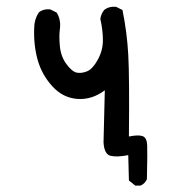

<svg xmlns="http://www.w3.org/2000/svg" viewBox="-20 -465 540 584"><path d="M391.6 99.6 372.1 84 370.1 6.8Q335 13.7 315.9 8.8Q296.9 3.9 294.9 -32.2L298.8 -190.4Q259.8 -161.1 215.8 -164.1Q171.9 -167 139.6 -202.1Q107.4 -237.3 94.7 -282.2Q82 -327.1 84 -379.9Q84 -405.3 97.7 -426.8Q111.3 -438.5 132.8 -436.5L152.3 -426.8Q166 -405.3 162.1 -376Q159.2 -356.4 162.1 -324.7Q165 -293 182.1 -270Q199.2 -247.1 213.4 -244.1Q227.5 -241.2 244.6 -248Q261.7 -254.9 277.3 -283.2Q293 -311.5 293 -342.3Q293 -373 285.2 -407.2Q287.1 -422.9 296.9 -434.6Q311.5 -446.3 333 -444.3L352.5 -434.6Q366.2 -368.2 370.1 -298.8Q374 -229.5 372.1 -49.8Q401.4 -55.7 414.1 -50.8Q426.8 -45.9 427.7 -22.9Q428.7 0 426.8 80.1Q420.9 93.8 407.2 99.6Z"/></svg>

Font: JasonHandwriting1
Style: Regular
Weight: 400
Version: Version 1.48.20